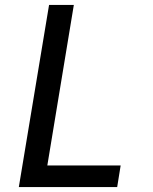

<svg xmlns="http://www.w3.org/2000/svg" viewBox="-20 -755 616 775"><path d="M56 0H453L467 -87H171L278 -735H178Z"/></svg>

Font: Iosevka Sparkle Medium Oblique
Style: Regular
Weight: 500
Italic angle: -9°
Designer: Belleve Invis
Foundry: Belleve Invis
Version: Version 4.5.0; ttfautohint (v1.8.3)